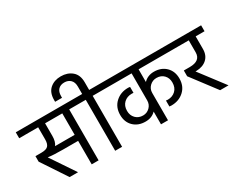

<svg xmlns="http://www.w3.org/2000/svg" viewBox="-133 -1386 2314 1876"><g transform="rotate(-30 1023.5 -448.0)"><path d="M243 -333H464V-575H270V-432Q270 -369 243 -333ZM657 -642V-575H542V0H464V-265H296Q185 -265 126 -274L310 0H215L28 -282V-344H94Q151 -344 171.5 -366.5Q192 -389 192 -438V-575H-22V-642Z M806 -642H922V-575H807V0H729V-575H613V-642H727V-726Q727 -775 700.5 -801Q674 -827 631 -827Q588 -827 563 -801.5Q538 -776 538 -726V-708H460V-728Q460 -812 508.5 -854Q557 -896 631 -896Q706 -896 756 -854Q806 -812 806 -728Z M1693 -575H1325V-432Q1371 -480 1442 -480Q1524 -480 1575 -430Q1626 -380 1626 -299Q1626 -212 1569 -160Q1512 -108 1427 -108Q1416 -108 1404 -110V-177Q1414 -175 1424 -175Q1477 -175 1512 -208Q1547 -241 1547 -299Q1547 -350 1515.5 -382.5Q1484 -415 1433 -415Q1389 -415 1357 -384.5Q1325 -354 1325 -308V0H1246V-144Q1202 -98 1130 -98Q1048 -98 997 -147.5Q946 -197 946 -278Q946 -365 1003 -417.5Q1060 -470 1144 -470Q1160 -470 1167 -467V-401Q1162 -402 1148 -402Q1094 -402 1059 -369Q1024 -336 1024 -279Q1024 -228 1056 -195Q1088 -162 1139 -162Q1183 -162 1214.5 -193Q1246 -224 1246 -270V-575H878V-642H1693Z M1702 -279V-344H1769Q1891 -344 1891 -440V-575H1649V-642H2069V-575H1969V-433Q1969 -362 1925 -321.5Q1881 -281 1807 -279H1796L2008 0H1913Z"/></g></svg>

Font: Hind Regular
Style: Regular
Weight: 400
Designer: Manushi Parikh, Satya Rajpurohit
Foundry: Indian Type Foundry
Version: Version 1.201;PS 1.0;hotconv 1.0.78;makeotf.lib2.5.61930; tt